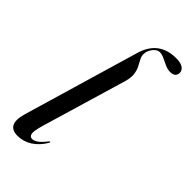

<svg xmlns="http://www.w3.org/2000/svg" viewBox="-232 -780 843 843"><g transform="rotate(45 189.0 -359.0)"><path d="M321.5 -725.5Q351 -725.5 364.5 -715.5Q378 -705.5 378 -691.5Q378 -663.5 344.5 -663.5Q329.5 -663.5 313 -671Q296.5 -678.5 280.8 -686Q265 -693.5 252 -693.5Q235.5 -693.5 221.2 -675Q207 -656.5 207 -636Q207 -622.5 214 -609.8Q221 -597 228.8 -582Q236.5 -567 239.5 -547Q242.5 -527 235 -499L117.5 -102.5Q104 -57 107.5 -42Q111 -27 124.5 -27Q135.5 -27 149.2 -36Q163 -45 183.5 -70.5Q187.5 -76 189.5 -75Q192.5 -74 188.5 -66.5Q167 -31 136.5 -11.2Q106 8.5 69 8.5Q-0.5 8.5 25.5 -81.5L184 -620Q214.5 -725.5 321.5 -725.5Z"/></g></svg>

Font: Fraunces 144pt S000
Style: Italic
Weight: 400
Italic angle: -16°
Version: Version 1.000; ttfautohint (v1.8.3)